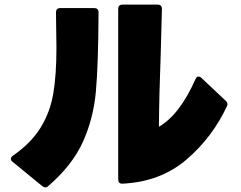

<svg xmlns="http://www.w3.org/2000/svg" viewBox="-20 -772 1040 830"><path d="M508 22Q491 22 491 3V-733Q491 -752 510 -752H661Q680 -752 680 -733Q679 -672 675 -546Q668 -362 667 -224Q757 -276 825 -430Q830 -441 838 -441Q845 -441 851 -435L955 -337Q967 -326 962 -315Q899 -179 786.5 -82.5Q674 14 510 22ZM27 -85Q27 -93 36 -99Q115 -154 156 -221Q197 -288 210.5 -368.5Q224 -449 224 -566Q224 -608 222 -718Q222 -737 240 -737H387Q406 -737 406 -718Q405 -493 394.5 -376.5Q384 -260 338.5 -159Q293 -58 189 32Q183 38 176 38Q170 38 162 32L35 -72Q27 -78 27 -85Z"/></svg>

Font: LINE Seed JP_TTF ExtraBold
Style: Regular
Weight: 800
Designer: LY Corporation & Fontrix & Fontworks
Version: Version 1.015